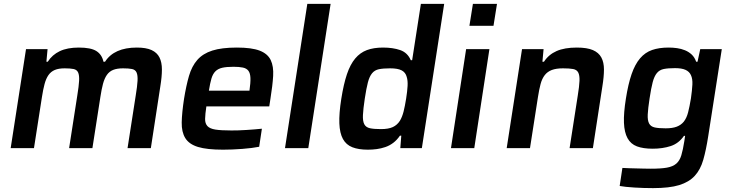

<svg xmlns="http://www.w3.org/2000/svg" viewBox="-20 -763 3774 989"><path d="M637 0 679 -270Q687 -319 688.5 -347Q690 -375 683.5 -389.5Q677 -404 660 -407.5Q643 -411 614 -411Q583 -411 563 -403Q543 -395 530.5 -377Q518 -359 510.5 -331Q503 -303 497 -263L456 0H336L378 -270Q386 -319 387.5 -347Q389 -375 382.5 -389.5Q376 -404 359 -407.5Q342 -411 313 -411Q282 -411 262 -402.5Q242 -394 229.5 -376Q217 -358 209.5 -330Q202 -302 196 -263L155 0H35L114 -510H225L219 -445H226Q249 -481 288 -499.5Q327 -518 386 -518Q448 -518 476.5 -500Q505 -482 513 -445H521Q568 -518 685 -518Q733 -518 761 -505Q789 -492 801.5 -467Q814 -442 814 -405Q814 -368 806 -319L757 0Z M1129 8Q1046 8 1000 -6Q954 -20 934.5 -51.5Q915 -83 916 -132.5Q917 -182 928 -254Q939 -322 953.5 -372Q968 -422 996.5 -454.5Q1025 -487 1073.5 -502.5Q1122 -518 1200 -518Q1277 -518 1318 -502Q1359 -486 1374.5 -453.5Q1390 -421 1387 -371.5Q1384 -322 1373 -254L1367 -215H1043Q1037 -175 1036.5 -151Q1036 -127 1048.5 -113.5Q1061 -100 1090 -95.5Q1119 -91 1172 -91Q1188 -91 1208 -91.5Q1228 -92 1249 -93.5Q1270 -95 1290.5 -96.5Q1311 -98 1329 -100L1315 -7Q1280 0 1228 4Q1176 8 1129 8ZM1265 -296Q1271 -337 1270 -361.5Q1269 -386 1259.5 -398.5Q1250 -411 1231 -415Q1212 -419 1183 -419Q1147 -419 1125 -414Q1103 -409 1089.5 -395.5Q1076 -382 1069 -358Q1062 -334 1056 -296Z M1448 0 1563 -743H1683L1568 0Z M1875 8Q1827 8 1795 -4.5Q1763 -17 1746.5 -47Q1730 -77 1728 -127.5Q1726 -178 1738 -254Q1750 -330 1767 -380.5Q1784 -431 1809.5 -461.5Q1835 -492 1870 -505Q1905 -518 1953 -518Q2004 -518 2041.5 -505Q2079 -492 2096 -453H2103L2148 -743H2268L2153 0H2042L2047 -64H2040Q2025 -42 2006 -27.5Q1987 -13 1965 -5.5Q1943 2 1920.5 5Q1898 8 1875 8ZM1942 -98Q1981 -98 2003.5 -108.5Q2026 -119 2040 -141Q2052 -161 2059 -189Q2066 -217 2072 -255Q2078 -293 2079.5 -320.5Q2081 -348 2075 -367Q2069 -390 2049 -400.5Q2029 -411 1990 -411Q1954 -411 1932 -406.5Q1910 -402 1896.5 -385.5Q1883 -369 1875 -338.5Q1867 -308 1859 -255Q1851 -202 1849.5 -170.5Q1848 -139 1856.5 -123Q1865 -107 1885.5 -102.5Q1906 -98 1942 -98Z M2398 -630 2416 -743H2540L2522 -630ZM2303 0 2381 -510H2501L2423 0Z M2914 0 2956 -270Q2964 -319 2965 -347Q2966 -375 2958.5 -389.5Q2951 -404 2932 -407.5Q2913 -411 2880 -411Q2845 -411 2822.5 -402.5Q2800 -394 2786 -376Q2772 -358 2764.5 -330Q2757 -302 2751 -263L2710 0H2590L2669 -510H2780L2774 -445H2782Q2806 -482 2847 -500Q2888 -518 2951 -518Q3004 -518 3034 -505Q3064 -492 3077.5 -467Q3091 -442 3091 -405Q3091 -368 3083 -319L3034 0Z M3344 206Q3296 206 3247.5 203Q3199 200 3172 195L3186 102Q3201 103 3219.5 103.5Q3238 104 3257.5 104.5Q3277 105 3296.5 105.5Q3316 106 3332 106Q3385 106 3415.5 100.5Q3446 95 3463.5 80Q3481 65 3489.5 37Q3498 9 3505 -36L3509 -63H3503Q3476 -24 3434.5 -10.5Q3393 3 3342 3Q3293 3 3261 -9Q3229 -21 3212.5 -51Q3196 -81 3194 -130.5Q3192 -180 3204 -255Q3216 -331 3233.5 -381.5Q3251 -432 3277 -462.5Q3303 -493 3339 -505.5Q3375 -518 3424 -518Q3446 -518 3467.5 -515Q3489 -512 3508.5 -504Q3528 -496 3543 -482Q3558 -468 3566 -445H3573L3587 -510H3698L3628 -61Q3617 10 3602.5 60.5Q3588 111 3558.5 143Q3529 175 3478.5 190.5Q3428 206 3344 206ZM3409 -102Q3444 -102 3466 -110.5Q3488 -119 3502 -136Q3517 -155 3524.5 -184.5Q3532 -214 3539 -256Q3545 -298 3546.5 -327.5Q3548 -357 3539 -376Q3531 -394 3511.5 -403Q3492 -412 3457 -412Q3421 -412 3399 -407.5Q3377 -403 3363.5 -386.5Q3350 -370 3342 -339.5Q3334 -309 3326 -256Q3318 -204 3316.5 -173.5Q3315 -143 3323.5 -127Q3332 -111 3352.5 -106.5Q3373 -102 3409 -102Z"/></svg>

Font: Azeri Sans SemiBold
Style: Italic
Weight: 600
Designer: Hector Gatti & Omnibus-Type (original fonts) / Cristiano Sobral (main changes and remastering)
Foundry: Omnibus-Type
Version: Version 0.07;August 21, 2020;FontCreator 13.0.0.2681 64-bit;